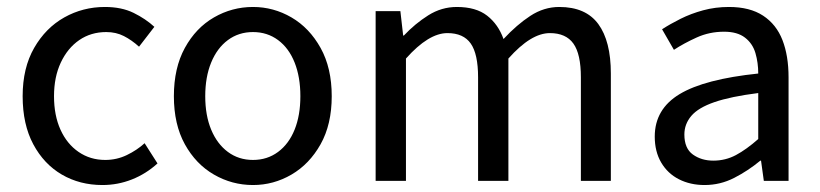

<svg xmlns="http://www.w3.org/2000/svg" viewBox="-20 -519 2354 551"><path d="M274 12Q209 12 157.5 -18Q106 -48 75.5 -105Q45 -162 45 -243Q45 -324 78 -381.5Q111 -439 164.5 -469Q218 -499 281 -499Q329 -499 363.5 -482Q398 -465 423 -442L379 -385Q358 -404 335.5 -415.5Q313 -427 285 -427Q241 -427 207.5 -404Q174 -381 154.5 -339.5Q135 -298 135 -243Q135 -188 153.5 -147Q172 -106 205.5 -83Q239 -60 282 -60Q315 -60 344 -74Q373 -88 395 -108L432 -50Q399 -20 358.5 -4Q318 12 274 12Z M706 12Q646 12 594 -18Q542 -48 510.5 -105Q479 -162 479 -243Q479 -324 510.5 -381.5Q542 -439 594 -469Q646 -499 706 -499Q765 -499 816.5 -469Q868 -439 900 -381.5Q932 -324 932 -243Q932 -162 900 -105Q868 -48 816.5 -18Q765 12 706 12ZM706 -60Q747 -60 778 -83Q809 -106 825.5 -147Q842 -188 842 -243Q842 -298 825.5 -339.5Q809 -381 778 -404Q747 -427 706 -427Q665 -427 634 -404Q603 -381 586 -339.5Q569 -298 569 -243Q569 -188 586 -147Q603 -106 634 -83Q665 -60 706 -60Z M1058 0V-487H1129L1137 -417H1139Q1171 -451 1209 -475Q1247 -499 1291 -499Q1346 -499 1378 -474Q1410 -449 1425 -407Q1463 -448 1502 -473.5Q1541 -499 1585 -499Q1661 -499 1697 -450Q1733 -401 1733 -308V0H1647V-297Q1647 -364 1625.5 -394Q1604 -424 1558 -424Q1531 -424 1501.5 -406Q1472 -388 1439 -351V0H1352V-297Q1352 -364 1331 -394Q1310 -424 1264 -424Q1210 -424 1145 -351V0Z M2002 12Q1961 12 1928.5 -4.5Q1896 -21 1877.5 -52.5Q1859 -84 1859 -127Q1859 -206 1930.5 -249Q2002 -292 2156 -308Q2156 -339 2148 -366.5Q2140 -394 2118 -411Q2096 -428 2058 -428Q2016 -428 1979.5 -411.5Q1943 -395 1914 -376L1880 -435Q1903 -450 1933 -465Q1963 -480 1998 -489.5Q2033 -499 2072 -499Q2132 -499 2170 -474Q2208 -449 2225.5 -404Q2243 -359 2243 -297V0H2172L2164 -58H2162Q2127 -29 2087 -8.5Q2047 12 2002 12ZM2027 -58Q2062 -58 2092 -74Q2122 -90 2156 -120V-252Q2077 -242 2030.5 -226Q1984 -210 1964 -186.5Q1944 -163 1944 -133Q1944 -93 1968.5 -75.5Q1993 -58 2027 -58Z"/></svg>

Font: Assistant ExtraLight Medium
Style: Regular
Weight: 500
Version: Version 3.000